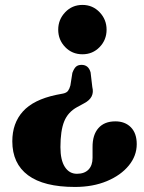

<svg xmlns="http://www.w3.org/2000/svg" viewBox="-20 -607 583 780"><path d="M355 -253.5Q366 -210.5 322 -187.5L293.5 -172Q256 -151.5 240.8 -113.8Q225.5 -76 225.5 -9.5Q225.5 43.5 243.5 71.2Q261.5 99 292.5 99Q323 99 339.5 82Q356 65 356 34.5V-8.5Q355.5 -59 379.8 -86.5Q404 -114 448.5 -114Q488 -114 511.8 -89.8Q535.5 -65.5 535.5 -21.5Q535.5 26 503.2 65.5Q471 105 414.2 128.8Q357.5 152.5 284.5 152.5Q158 152.5 94 105Q30 57.5 30 -33Q30 -106.5 73 -154.2Q116 -202 208 -221.5L236.5 -227Q250.5 -230 256.5 -238.2Q262.5 -246.5 266 -260L274 -311Q281 -329.5 289.2 -336.5Q297.5 -343.5 311.5 -343.5Q339.5 -343.5 348 -313ZM315 -587Q356.5 -587 384.8 -557.2Q413 -527.5 413 -486.5Q413 -445 384.8 -415.8Q356.5 -386.5 315 -386.5Q273 -386.5 244.8 -415.8Q216.5 -445 216.5 -486.5Q216.5 -527.5 244.8 -557.2Q273 -587 315 -587Z"/></svg>

Font: Fraunces 72pt Soft
Style: Bold
Weight: 700
Version: Version 1.000;[b76b70a41]